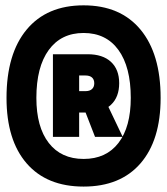

<svg xmlns="http://www.w3.org/2000/svg" viewBox="-20 -706 626 719"><path d="M293 -7.3Q155.2 -7.3 79.8 -94.2Q4.4 -181.2 4.4 -339.4Q4.4 -504.4 79.8 -595.2Q155.2 -686 293 -686Q430.7 -686 506.1 -595.2Q581.5 -504.4 581.5 -339.4Q581.5 -181.2 506.1 -94.2Q430.7 -7.3 293 -7.3ZM178.2 -193.4V-502.9H276.4V-193.4ZM335.9 -193.4 292.5 -305.2 379.9 -318.4 439.5 -193.4ZM293.2 -110.8Q377.4 -110.8 423.6 -170.7Q469.7 -230.5 469.7 -339.5Q469.7 -455.1 423.6 -518.8Q377.4 -582.5 293 -582.5Q209 -582.5 162.6 -518.9Q116.2 -455.3 116.2 -339.4Q116.2 -230.5 162.6 -170.7Q209 -110.8 293.2 -110.8ZM257.3 -284.7V-364.7H300.3Q315.9 -364.7 324.5 -372.5Q333 -380.3 333 -394.1Q333 -408.2 324.5 -415.8Q315.9 -423.3 300.3 -423.3H247.6V-502.9H308.1Q364.7 -502.9 395.5 -474.4Q426.3 -445.8 426.3 -394.5Q426.3 -342.3 395.5 -313.5Q364.7 -284.7 308.1 -284.7Z"/></svg>

Font: Cascadia Code PL
Style: Regular
Weight: 400
Monospace: yes
Designer: Aaron Bell
Foundry: Saja Typeworks
Version: Version 2102.003